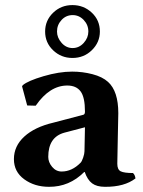

<svg xmlns="http://www.w3.org/2000/svg" viewBox="-20 -718 556 748"><path d="M263.2 -659.2Q237.3 -659.2 219.7 -640.1Q202.1 -621.1 202.1 -595.2Q202.1 -571.3 220 -551Q237.8 -530.8 262.9 -530.8Q288.1 -530.8 306.2 -550.8Q324.2 -570.8 324.2 -595.2Q324.2 -621.1 306.2 -640.1Q288.1 -659.2 263.2 -659.2ZM369.1 -595.2Q369.1 -553.2 338.1 -522.7Q307.1 -492.2 262.2 -492.2Q218.3 -492.2 187 -522Q155.8 -551.8 155.8 -595Q155.8 -638.2 186.8 -668.2Q217.8 -698.2 262 -698.2Q306.2 -698.2 337.6 -668.7Q369.1 -639.2 369.1 -595.2ZM311 -222.2 231 -201.2Q168 -184.1 168 -106.9Q168 -85.9 183.1 -67.9Q198.2 -49.8 220.2 -49.8Q260.3 -49.8 293.9 -84Q298.8 -88.9 304 -104Q309.1 -119.1 309.1 -128.9ZM437 -80.1Q437 -57.1 450.4 -50.5Q463.9 -43.9 498 -43.9Q505.9 -37.1 507.8 -22.9Q464.8 10.3 389.2 9.8Q356.9 9.8 338.9 -3.7Q320.8 -17.1 310.1 -47.9H308.1Q250 10.3 170.9 9.8Q114.7 9.8 74.5 -19.5Q34.2 -48.8 34.2 -98.1Q34.2 -148.9 74.7 -186Q115.2 -223.1 188 -240.2L305.2 -271Q311 -272.9 311 -283.2Q311 -339.4 293.9 -362.1Q276.9 -384.8 242.2 -384.8Q173.3 -384.8 119.1 -306.2L85.9 -307.1L65.9 -381.8L68.8 -386.2Q88.9 -403.3 149.4 -421.1Q210 -439 261.2 -439Q301.3 -439 340.1 -429Q378.9 -418.9 400.9 -398.9Q440.9 -362.8 440.9 -276.9Q440.9 -273.9 439 -185.5Q437 -97.2 437 -80.1Z"/></svg>

Font: Linux Biolinum O
Style: Bold
Weight: 700
Designer: Philipp H. Poll
Foundry: Philipp H. Poll
Version: Version 1.3.2